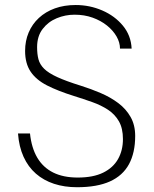

<svg xmlns="http://www.w3.org/2000/svg" viewBox="-20 -752 628 784"><path d="M294.5 12.5Q243 12.5 200.5 -1.5Q158 -15.5 126.5 -43Q95 -70.5 76.2 -111.8Q57.5 -153 53.5 -207H102.5Q108.5 -148.5 132.2 -108.2Q156 -68 197.2 -47.5Q238.5 -27 297.5 -27Q360.5 -27 401.2 -47Q442 -67 462 -102.5Q482 -138 482 -184Q482 -228 465.5 -256.8Q449 -285.5 420.8 -304Q392.5 -322.5 356.5 -335.2Q320.5 -348 282 -360Q216.5 -380.5 172 -403.2Q127.5 -426 105 -459.5Q82.5 -493 82.5 -544Q82.5 -585 97 -619.2Q111.5 -653.5 138.8 -678.8Q166 -704 204 -717.8Q242 -731.5 289 -731.5Q346.5 -731.5 397.8 -709.2Q449 -687 482 -647Q515 -607 517.5 -553.5H470Q470 -578.5 456 -603Q442 -627.5 416.8 -647.8Q391.5 -668 358 -680Q324.5 -692 284.5 -692Q246.5 -692 211.5 -677.5Q176.5 -663 154 -633.5Q131.5 -604 131.5 -559.5Q131.5 -531 137 -510Q142.5 -489 160 -471.5Q177.5 -454 213.2 -437.5Q249 -421 310 -402Q351.5 -389 391.2 -372Q431 -355 462.8 -331.2Q494.5 -307.5 513.2 -274.5Q532 -241.5 532 -197Q532 -128.5 506.8 -81.8Q481.5 -35 429 -11.2Q376.5 12.5 294.5 12.5Z"/></svg>

Font: Russolo 10pt ExtraLight
Style: Regular
Weight: 200
Designer: Micah Stupak-Hahn
Version: Version 1.000